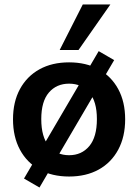

<svg xmlns="http://www.w3.org/2000/svg" viewBox="-20 -777 616 856"><path d="M288 10Q212 10 156 -21Q100 -52 69 -109.5Q38 -167 38 -245Q38 -323 69 -380Q100 -437 156 -468Q212 -499 288 -499Q364 -499 420 -468Q476 -437 507 -380Q538 -323 538 -245Q538 -167 507 -109.5Q476 -52 420 -21Q364 10 288 10ZM288 -85Q344 -85 378 -125.5Q412 -166 412 -246Q412 -325 378 -364.5Q344 -404 288 -404Q232 -404 198 -364.5Q164 -325 164 -246Q164 -166 198 -125.5Q232 -85 288 -85ZM156 59 87 19 420 -549 489 -509ZM246 -554 349 -757H472L330 -554Z"/></svg>

Font: NunitoSans3
Style: Bold
Weight: 700
Designer: Vernon Adams
Foundry: Vernon Adams
Version: Version 3.101;gftools[0.9.27]